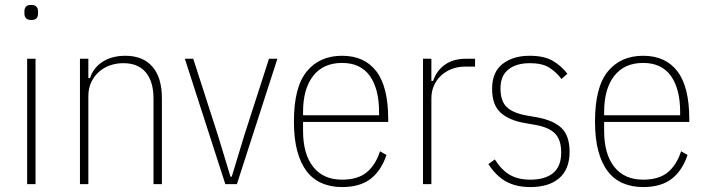

<svg xmlns="http://www.w3.org/2000/svg" viewBox="-20 -746 2864 778"><path d="M107 -665Q92 -665 85.5 -672Q79 -679 79 -690V-701Q79 -712 85 -719Q91 -726 106 -726Q121 -726 127.5 -719Q134 -712 134 -701V-690Q134 -679 128 -672Q122 -665 107 -665ZM90 -508H124V0H90Z M304 0V-508H338V-430H345Q358 -471 395.5 -495.5Q433 -520 488 -520Q559 -520 597.5 -476Q636 -432 636 -348V0H602V-347Q602 -415 571 -452.5Q540 -490 480 -490Q451 -490 425.5 -481Q400 -472 380.5 -454.5Q361 -437 349.5 -412.5Q338 -388 338 -357V0Z M893 0 729 -508H763L862 -201L914 -30H919L971 -201L1070 -508H1104L940 0Z M1366 12Q1321 12 1284.5 -3.5Q1248 -19 1223 -51.5Q1198 -84 1184.5 -134Q1171 -184 1171 -254Q1171 -393 1223 -456.5Q1275 -520 1366 -520Q1457 -520 1505 -457Q1553 -394 1553 -264V-252H1208V-216Q1208 -122 1249 -70Q1290 -18 1366 -18Q1429 -18 1465 -47Q1501 -76 1520 -133L1546 -118Q1525 -55 1482 -21.5Q1439 12 1366 12ZM1366 -491Q1290 -491 1249 -438.5Q1208 -386 1208 -292V-279H1516V-292Q1516 -386 1478.5 -438.5Q1441 -491 1366 -491Z M1694 0V-508H1728V-418H1735Q1749 -460 1783 -484Q1817 -508 1869 -508H1905V-476H1863Q1835 -476 1810.5 -466.5Q1786 -457 1767.5 -440Q1749 -423 1738.5 -399.5Q1728 -376 1728 -347V0Z M2129 12Q2072 12 2031.5 -10Q1991 -32 1959 -81L1985 -100Q2014 -55 2047.5 -36.5Q2081 -18 2129 -18Q2189 -18 2221.5 -45Q2254 -72 2254 -128Q2254 -179 2229.5 -204.5Q2205 -230 2149 -240L2109 -247Q2043 -258 2008.5 -289.5Q1974 -321 1974 -386Q1974 -454 2016.5 -487Q2059 -520 2126 -520Q2185 -520 2220 -499.5Q2255 -479 2279 -447L2255 -426Q2235 -453 2206.5 -471.5Q2178 -490 2127 -490Q2072 -490 2040 -464.5Q2008 -439 2008 -388Q2008 -337 2033 -312.5Q2058 -288 2114 -278L2154 -271Q2222 -259 2255 -227.5Q2288 -196 2288 -131Q2288 -60 2246 -24Q2204 12 2129 12Z M2586 12Q2541 12 2504.5 -3.5Q2468 -19 2443 -51.5Q2418 -84 2404.5 -134Q2391 -184 2391 -254Q2391 -393 2443 -456.5Q2495 -520 2586 -520Q2677 -520 2725 -457Q2773 -394 2773 -264V-252H2428V-216Q2428 -122 2469 -70Q2510 -18 2586 -18Q2649 -18 2685 -47Q2721 -76 2740 -133L2766 -118Q2745 -55 2702 -21.5Q2659 12 2586 12ZM2586 -491Q2510 -491 2469 -438.5Q2428 -386 2428 -292V-279H2736V-292Q2736 -386 2698.5 -438.5Q2661 -491 2586 -491Z"/></svg>

Font: IBM Plex Sans Cond ExtLt
Style: Regular
Weight: 200
Width: 3
Designer: Mike Abbink, Paul van der Laan, Pieter van Rosmalen
Foundry: Bold Monday
Version: Version 1.3